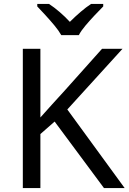

<svg xmlns="http://www.w3.org/2000/svg" viewBox="-20 -964 659 984"><path d="M619 0H513L260 -341L187 -277V0H97V-714H187V-362Q217 -396 248 -430Q279 -464 310 -498L503 -714H608L325 -403ZM294 -784Q281 -807 259 -833.5Q237 -860 213 -886Q189 -912 171 -931V-944H231Q257 -927 285 -903Q313 -879 338 -852Q365 -879 393 -903Q421 -927 447 -944H509V-931Q490 -912 465.5 -886Q441 -860 418.5 -833.5Q396 -807 384 -784Z"/></svg>

Font: Noto IKEA Arabic
Style: Regular
Weight: 400
Designer: Monotype Design Team
Foundry: Monotype Imaging Inc.
Version: Version 1.200